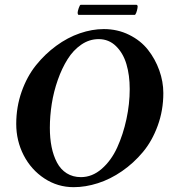

<svg xmlns="http://www.w3.org/2000/svg" viewBox="-20 -773 728 803"><path d="M544.9 -710.9H307.6Q304.7 -713.9 304.7 -719.7Q304.7 -725.6 309.3 -739.3Q314 -752.9 317.4 -752.9H550.8Q552.2 -752.9 554 -751Q555.7 -749 555.7 -746.1Q555.7 -740.2 552.7 -728.5Q549.8 -716.8 544.9 -710.9ZM392.6 -609.4Q353.5 -609.4 319.8 -586.2Q286.1 -563 262.5 -525.1Q238.8 -487.3 221.7 -438.7Q204.6 -390.1 196.5 -338.9Q188.5 -287.6 188.5 -238.3Q188.5 -194.8 195.8 -158.4Q203.1 -122.1 218.3 -93.3Q233.4 -64.5 259 -48.3Q284.7 -32.2 318.4 -32.2Q365.7 -32.2 405.5 -66.9Q445.3 -101.6 470.2 -156.2Q495.1 -210.9 508.8 -274.7Q522.5 -338.4 522.5 -400.4Q522.5 -458.5 508.8 -504.6Q495.1 -550.8 465.1 -580.1Q435.1 -609.4 392.6 -609.4ZM414.1 -651.4Q471.7 -651.4 520 -627.4Q568.4 -603.5 598.9 -564.7Q629.4 -525.9 646.2 -478.8Q663.1 -431.6 663.1 -383.8Q663.1 -311.5 639.6 -247.3Q616.2 -183.1 577.6 -137Q539.1 -90.8 490.2 -57.1Q441.4 -23.4 389.4 -6.8Q337.4 9.8 288.1 9.8Q221.2 9.8 165.8 -26.6Q110.4 -63 79.1 -123.5Q47.9 -184.1 47.9 -254.9Q47.9 -325.2 70.3 -389.2Q92.8 -453.1 130.4 -500Q168 -546.9 215.3 -581.5Q262.7 -616.2 314 -633.8Q365.2 -651.4 414.1 -651.4Z"/></svg>

Font: Crimson
Style: BoldItalic
Weight: 700
Italic angle: -11°
Version: Version 0.8